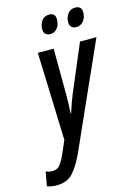

<svg xmlns="http://www.w3.org/2000/svg" viewBox="-229 -814 794 1128"><g transform="rotate(-15 168.0 -249.5)"><path d="M-27.8 240.7Q-45.9 240.7 -60.3 238Q-74.7 235.4 -86.4 231L-71.3 145Q-49.3 153.3 -29.8 153.3Q-2.9 153.3 13.7 133.8Q30.3 114.3 46.4 78.1L83 -5.4L64.9 -540H161.1L162.6 -258.3Q162.6 -231 161.6 -202.6Q160.6 -174.3 159.2 -146.5H162.1Q170.9 -175.3 181.2 -203.6Q191.4 -231.9 199.2 -251L321.3 -540H421.4L138.2 93.8Q107.9 160.2 72 200.4Q36.1 240.7 -27.8 240.7ZM324.7 -627.4Q283.7 -627.4 283.7 -668.5Q283.7 -696.3 299.8 -718.3Q315.9 -740.2 345.2 -740.2Q384.3 -740.2 384.3 -701.2Q384.3 -668.9 366.9 -648.2Q349.6 -627.4 324.7 -627.4ZM166.5 -627.4Q125.5 -627.4 125.5 -668.5Q125.5 -696.3 141.4 -718.3Q157.2 -740.2 187 -740.2Q224.6 -740.2 224.6 -701.2Q224.6 -668.9 207.8 -648.2Q190.9 -627.4 166.5 -627.4Z"/></g></svg>

Font: Open Sans Condensed SemiBold
Style: Italic
Weight: 600
Width: 3
Italic angle: -12°
Designer: Monotype Design Team
Foundry: Monotype Imaging Inc.
Version: Version 3.000; ttfautohint (v1.8.4)